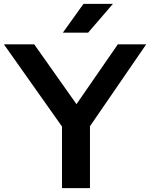

<svg xmlns="http://www.w3.org/2000/svg" viewBox="-40 -968 772 988"><path d="M712.5 -740 423 -318.5V0H279V-317L-20 -740H136L353.5 -432L566.5 -740ZM283.5 -800 389.5 -948H541L413.5 -800Z"/></svg>

Font: Encode Sans Expanded SemiBold
Style: Regular
Weight: 600
Width: 7
Designer: Multiple Designers
Foundry: Impallari Type
Version: Version 2.000